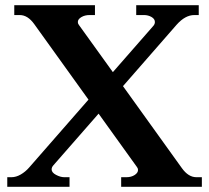

<svg xmlns="http://www.w3.org/2000/svg" viewBox="-20 -720 806 740"><path d="M758 -37V0H447V-37H467Q486 -37 499 -45.5Q512 -54 512 -65Q512 -71 508 -76L360 -282L185 -82Q179 -75 179 -67Q179 -55 196 -46Q213 -37 228 -37H248V0H8V-37H24Q42 -37 60 -47.5Q78 -58 92 -74L321 -336L112 -627Q87 -662 56 -662H35V-700H346V-662H325Q307 -662 293.5 -654Q280 -646 280 -635Q280 -629 284 -624L415 -442L569 -618Q577 -626 577 -635Q577 -647 564 -654.5Q551 -662 535 -662H505V-700H746V-662H729Q694 -662 661 -625L454 -388L681 -72Q706 -37 737 -37Z"/></svg>

Font: Taviraj SemiBold
Style: Regular
Weight: 600
Designer: Katatrad Team
Foundry: CadsonDemak
Version: Version 1.001